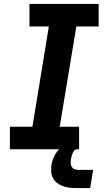

<svg xmlns="http://www.w3.org/2000/svg" viewBox="-20 -755 540 971"><path d="M30 0V-114H144L227 -621H129V-735H479V-621H366L282 -114H380V0ZM436 196H361Q344 196 327 193.5Q310 191 295 185Q280 179 267.5 169Q255 159 247.5 144.5Q240 130 239 113Q238 96 240 79Q244 56 255 33.5Q266 11 285 -5Q304 -21 327.5 -28Q351 -35 375 -35L369 0Q361 0 355.5 6.5Q350 13 347 20.5Q344 28 342 35Q340 42 339 50Q337 60 337.5 70.5Q338 81 343 89Q348 97 357 100.5Q366 104 376 104H451Z"/></svg>

Font: Iosevka Curly Heavy Oblique
Style: Regular
Weight: 900
Italic angle: -9°
Monospace: yes
Designer: Belleve Invis
Foundry: Belleve Invis
Version: Version 11.1.0; ttfautohint (v1.8.3)